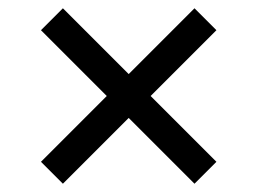

<svg xmlns="http://www.w3.org/2000/svg" viewBox="-20 -566 622 464"><path d="M79 -175 238 -334 79 -493 132 -546 291 -387 450 -546 503 -493 344 -334 503 -175 450 -122 291 -281 132 -122Z"/></svg>

Font: Gantari
Style: Regular
Weight: 400
Designer: Anugrah Pasau
Foundry: Lafontype
Version: Version 1.000; ttfautohint (v1.8.4)